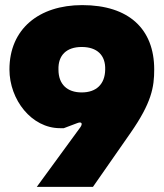

<svg xmlns="http://www.w3.org/2000/svg" viewBox="-20 -732 641 752"><path d="M295 -234 124 0H344L491 -211C574 -330 584 -391 584 -460C584 -618 485 -712 302 -712C132 -712 17 -618 17 -460C17 -341 104 -230 215 -230H230L283 -250C301 -257 304 -247 295 -234ZM300 -370C243 -370 209 -402 209 -459C207 -516 241 -548 300 -548C360 -548 394 -516 392 -459C391 -402 357 -370 300 -370Z"/></svg>

Font: Finlandica Black
Style: Regular
Weight: 900
Designer: Niklas Ekholm, Juho Hiilivirta, Jaakko Suomalainen
Foundry: Helsinki Type Studio
Version: Version 2.000;Glyphs 3.2 (3202)